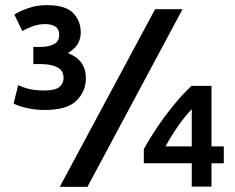

<svg xmlns="http://www.w3.org/2000/svg" viewBox="-20 -729 916 749"><path d="M154 -300Q118 -300 85 -307.5Q52 -315 33 -325L51 -397Q77 -385 100 -380.5Q123 -376 152 -376Q196 -376 212 -390Q228 -404 228 -425Q228 -454 203.5 -466.5Q179 -479 140 -479H110V-546H140Q169 -546 190 -556.5Q211 -567 211 -594Q211 -615 196.5 -625Q182 -635 157 -635Q130 -635 107.5 -626.5Q85 -618 67 -608L36 -672Q55 -685 89.5 -697Q124 -709 162 -709Q236 -709 265.5 -678Q295 -647 295 -603Q295 -578 283.5 -558Q272 -538 245 -522Q315 -495 315 -424Q315 -373 278.5 -336.5Q242 -300 154 -300ZM213 0 585 -693H692L321 0ZM728 -1V-92H541V-147Q562 -186 591.5 -230Q621 -274 655.5 -316.5Q690 -359 727 -394H805V-158H853V-92H805V-1ZM626 -158H728V-303Q700 -274 672.5 -234Q645 -194 626 -158Z"/></svg>

Font: Ubuntu Sans SemiBold
Style: Regular
Weight: 600
Designer: Dalton Maag Ltd
Foundry: Dalton Maag Ltd
Version: Version 1.006; ttfautohint (v1.8.4.7-5d5b)